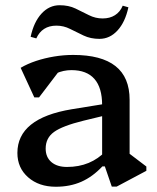

<svg xmlns="http://www.w3.org/2000/svg" viewBox="-20 -709 605 742"><path d="M412 12.2 385.2 -65.9H374.7V-302.9Q374.7 -370.1 344.9 -404Q315.1 -438 256 -438Q224.9 -438 196.5 -425.2Q168.1 -412.4 150 -389.9L154.9 -473.5H238.2L130.9 -332.6H112.6L59.8 -446.9Q86.2 -462.5 119.3 -473.5Q152.5 -484.5 189.3 -490.6Q226.1 -496.7 262.9 -496.7Q371.9 -496.7 426.4 -453.5Q480.9 -410.3 480.9 -323.4V-85.3L439.5 -146.1L545.6 -65.5V-48.9L430.8 12.2ZM195.6 12.7Q130.4 12.7 88.8 -23.7Q47.2 -60.2 47.2 -117.9Q47.2 -252 257.1 -286.8L408.6 -311.3V-268.2L302 -242.4Q221.3 -222.5 188.9 -199.1Q156.5 -175.8 156.5 -134.8Q156.5 -101.6 178.5 -82.7Q200.5 -63.8 238.9 -63.8Q330.6 -63.8 389.7 -126.1V-65.9H375.6Q337.7 -25.6 294.1 -6.5Q250.4 12.7 195.6 12.7ZM364.2 -558.8Q330.2 -558.8 303.2 -571.6Q276.1 -584.3 251.1 -597.1Q226 -609.9 198 -609.9Q170.1 -609.9 150.7 -597.4Q131.3 -585 120.3 -560.6L98.4 -566.8Q110.7 -624 140.4 -656.4Q170.2 -688.8 210.4 -688.8Q245.4 -688.8 271.9 -676Q298.5 -663.3 323.5 -650.5Q348.6 -637.7 376.6 -637.7Q404.5 -637.7 424.3 -650.3Q444.2 -662.8 454.3 -687L476.2 -680.8Q463.9 -623.6 434.1 -591.2Q404.4 -558.8 364.2 -558.8Z"/></svg>

Font: Platypi Light
Style: Regular
Weight: 300
Designer: David Sargent
Foundry: Bolt Cutter Type
Version: Version 1.200